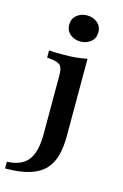

<svg xmlns="http://www.w3.org/2000/svg" viewBox="-158 -685 599 933"><g transform="rotate(15 141.5 -218.0)"><path d="M104.8 -208.1V-314.5Q104.8 -348.4 93.1 -361.3Q81.5 -374.2 48.4 -378.2L25 -380.6V-416.9Q42.7 -415.3 58.1 -414.9Q73.4 -414.5 92.7 -414.5Q129.8 -414.5 160.1 -417.3Q190.3 -420.2 216.1 -425.8V-416.9V-208.1ZM-33.1 192.7V158.9Q38.7 156.5 71.8 115.3Q104.8 74.2 104.8 -17.7V-208.1H216.1V-36.3Q216.1 16.9 205.2 59.3Q194.4 101.6 167.3 131.5Q140.3 161.3 91.5 177Q42.7 192.7 -33.1 192.7ZM160.5 -497.6Q130.6 -497.6 108.9 -515.3Q87.1 -533.1 87.1 -562.9Q87.1 -593.5 108.9 -611.3Q130.6 -629 160.5 -629Q190.3 -629 212.1 -611.3Q233.9 -593.5 233.9 -562.9Q233.9 -533.1 212.1 -515.3Q190.3 -497.6 160.5 -497.6Z"/></g></svg>

Font: Playfair 9pt
Style: Bold
Weight: 700
Designer: Claus Eggers Sørensen
Foundry: Claus Eggers Sørensen
Version: Version 2.203